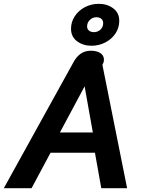

<svg xmlns="http://www.w3.org/2000/svg" viewBox="-26 -983 760 1003"><path d="M359 -660Q391 -718 448 -718Q480 -718 498.5 -705.5Q517 -693 517 -671Q517 -661 513.5 -653.5Q510 -646 509 -644L638 0H503L470 -185H238L139 0H-6ZM459 -291 416 -532 287 -291ZM345 -833Q345 -868 364.5 -898Q384 -928 417.5 -945.5Q451 -963 490 -963Q534 -963 565.5 -939.5Q597 -916 597 -874Q597 -838 577.5 -808.5Q558 -779 524.5 -761.5Q491 -744 452 -744Q408 -744 376.5 -767.5Q345 -791 345 -833ZM513 -862Q513 -877 503 -885Q493 -893 478 -893Q458 -893 443.5 -879Q429 -865 429 -845Q429 -831 439 -823Q449 -815 464 -815Q485 -815 499 -828.5Q513 -842 513 -862Z"/></svg>

Font: Niramit
Style: Bold Italic
Weight: 700
Italic angle: -10°
Designer: Katatrad Aksorn Co.,Ltd.
Foundry: Cadson Demak Co.,Ltd.
Version: Version 1.001; ttfautohint (v1.6)